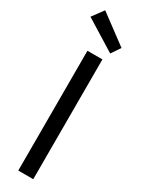

<svg xmlns="http://www.w3.org/2000/svg" viewBox="-262 -1039 794 1066"><g transform="rotate(30 134.5 -506.0)"><path d="M203 -818 6 -940 59 -1012 242 -876ZM182 -768V0H86V-768Z"/></g></svg>

Font: Yaldevi Medium
Style: Regular
Weight: 500
Designer: Sol Matas, Rajitha Manaperi, Kosala Senevirathne
Foundry: Mooniak
Version: Version 1.100